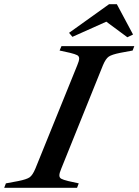

<svg xmlns="http://www.w3.org/2000/svg" viewBox="-74 -892 658 912"><path d="M-46 -21 13 -32Q53 -40 67 -50Q81 -60 94 -91L293 -582Q302 -603 302 -614Q302 -625 292.5 -630Q283 -635 259 -641L209 -652L218 -673H564L556 -652L497 -641Q457 -633 442.5 -623Q428 -613 415 -582L217 -91Q208 -70 208 -59Q208 -48 217 -43Q226 -38 250 -32L300 -21L292 0H-54ZM254 -736 444 -872H481L558 -728L531 -715L431 -789L270 -717Z"/></svg>

Font: Ibarra Real Nova
Style: Italic
Weight: 400
Italic angle: -22°
Designer: Jose Maria Ribagorda & Octavio Pardo
Foundry: Octavio Pardo
Version: Version 1.014